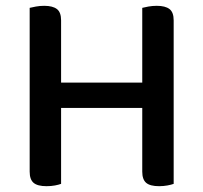

<svg xmlns="http://www.w3.org/2000/svg" viewBox="-20 -634 699 660"><path d="M469 -607Q476 -609 490 -611.5Q504 -614 519 -614Q548 -614 562.5 -603Q577 -592 577 -564V-2Q569 1 555.5 3.5Q542 6 527 6Q496 6 482.5 -5.5Q469 -17 469 -44V-263H190V-2Q182 1 169 3.5Q156 6 140 6Q109 6 95.5 -5.5Q82 -17 82 -44V-607Q90 -609 103.5 -611.5Q117 -614 132 -614Q161 -614 175.5 -603Q190 -592 190 -564V-350H469V-607Z"/></svg>

Font: Baloo Bhai 2 Medium
Style: Regular
Weight: 500
Designer: Supriya Tembe, Noopur Datye and Ek Type
Foundry: Ek Type
Version: Version 1.640;PS 1.000;hotconv 16.6.51;makeotf.lib2.5.65220;